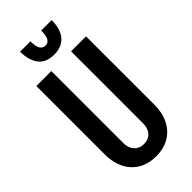

<svg xmlns="http://www.w3.org/2000/svg" viewBox="-289 -985 1052 1052"><g transform="rotate(-45 237.5 -458.5)"><path d="M237 8Q193 8 157.5 -6.5Q122 -21 97 -48Q72 -75 58.5 -113Q45 -151 45 -198V-729H161V-172Q161 -146 170.5 -127Q180 -108 197 -97.5Q214 -87 237 -87Q262 -87 279 -97.5Q296 -108 305 -127Q314 -146 314 -172V-729H430V-198Q430 -136 406.5 -89.5Q383 -43 340 -17.5Q297 8 237 8ZM237 -781Q174 -781 144.5 -820Q115 -859 115 -925H195Q195 -884 206.5 -867Q218 -850 237 -850Q260 -850 269.5 -870Q279 -890 279 -925H360Q360 -877 345 -845Q330 -813 302.5 -797Q275 -781 237 -781Z"/></g></svg>

Font: Hubot Sans Condensed SemiBold
Style: Regular
Weight: 600
Width: 3
Designer: Deni Anggara
Foundry: GitHub, Inc., Subsidiary of Microsoft Corporation
Version: Version 2.000